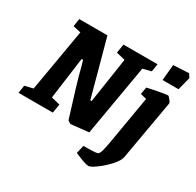

<svg xmlns="http://www.w3.org/2000/svg" viewBox="-192 -859 1264 1241"><g transform="rotate(30 440.5 -238.5)"><path d="M663 -551 601 -535 510 -7 377 7 355 -7 292 -211Q269 -287 250 -362L241 -393H230L188 -82L253 -66L242 0H-14L-5 -58L57 -73L137 -538L79 -551L88 -609H298L365 -364Q374 -333 393 -260L412 -190H422L473 -527L407 -543L418 -609H672ZM507 148 521 87Q544 88 580 86.5Q616 85 625 82Q637 76 644 51Q651 26 660 -26L720 -378L675 -389L684 -442Q712 -449 765 -459Q818 -469 832 -469Q837 -469 851 -451.5Q865 -434 864 -427L786 18Q781 46 746 85Q711 124 670 154Q629 184 613 184Q588 184 507 148ZM751 -537 762 -655 878 -661 895 -634 870 -537Z"/></g></svg>

Font: Grenze
Style: Bold Italic
Weight: 700
Italic angle: -10°
Designer: Renata Polastri
Foundry: Omnibus-Type
Version: Version 1.002; ttfautohint (v1.8)